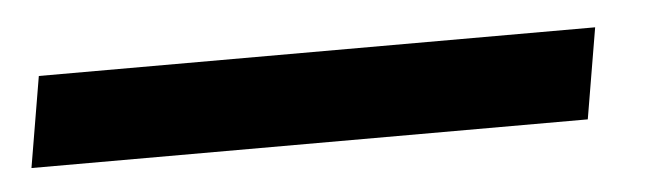

<svg xmlns="http://www.w3.org/2000/svg" viewBox="-77 18 606 175"><g transform="rotate(-5 226.0 105.5)"><path d="M-53 147 -39 64H470L456 147Z"/></g></svg>

Font: Jost* 600 Semi
Style: Italic
Weight: 600
Italic angle: -10°
Version: Version 3.500